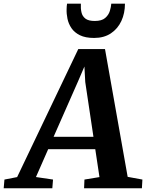

<svg xmlns="http://www.w3.org/2000/svg" viewBox="-93 -1009 783 1029"><path d="M-73.2 0 -69.2 -46.7 -1.2 -59.9 326.6 -746.2H469.7L591.2 -61.2L670.2 -46.7L667.5 0H357.6L359.6 -46.7L440.1 -59.9L417.6 -209.3H165.2L99.7 -60.2L191.2 -46.7L187.4 0ZM194.2 -275.7H407.8L363.9 -569.3L359.4 -652.5L325.6 -573.7ZM411.4 -805.6Q365 -805.6 335.4 -820.1Q305.9 -834.7 290 -858.1Q274.2 -881.6 268.6 -908.5Q263 -935.4 264 -960.5Q264.3 -967.9 264.7 -975.3Q265.2 -982.6 266.4 -989.4H340.4Q338.9 -964.1 343.6 -943.1Q348.2 -922.1 364.7 -909.3Q381.1 -896.6 414.9 -896.6Q452 -896.6 470.5 -912.5Q489 -928.4 495.6 -950.1Q502.2 -971.8 503.4 -989.4H576.7Q576.7 -938 557.4 -896.4Q538 -854.8 501.2 -830.2Q464.3 -805.6 411.4 -805.6Z"/></svg>

Font: Merriweather Light
Style: Italic
Weight: 300
Italic angle: -7.8°
Designer: Eben Sorkin
Foundry: Eben Sorkin
Version: Version 2.101